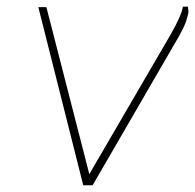

<svg xmlns="http://www.w3.org/2000/svg" viewBox="-20 -552 582 572"><path d="M255.9 0H228L94.2 -530.8H118.2L246.1 -33.2L487.8 -448.2Q521 -505.9 524.9 -532.2H540L541.5 -517.1Q541.5 -512.2 538.6 -503.4Q535.6 -494.1 534.7 -488.8L533.7 -486.8Q531.7 -481 527.8 -472.2Q522.5 -461.4 521 -459Q520.5 -458 520 -457Q518.6 -454.1 515.6 -448.2Q511.2 -440.4 255.9 0Z"/></svg>

Font: Squarion Thin
Style: Italic
Weight: 100
Designer: Natanael Gama
Version: Version 1.00;September 12, 2019;FontCreator 11.5.0.2425 64-b